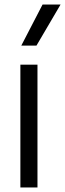

<svg xmlns="http://www.w3.org/2000/svg" viewBox="-20 -828 288 848"><path d="M70 0V-542.5H145.5V0ZM74 -626.5 168 -808H247.5L141 -626.5Z"/></svg>

Font: Encode Sans Semi Condensed
Style: Regular
Weight: 400
Width: 4
Designer: Multiple Designers
Foundry: Impallari Type
Version: Version 3.000; ttfautohint (v1.8.3) -l 8 -r 50 -G 200 -x 14 